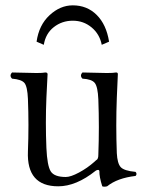

<svg xmlns="http://www.w3.org/2000/svg" viewBox="-20 -684 547 715"><path d="M358.9 -517.1Q351.1 -557.1 321 -582Q291 -606.9 251 -606.9Q210.9 -606.9 180.4 -583Q149.9 -559.1 143.1 -517.1L116.2 -528.8Q125 -590.8 164.6 -627.4Q204.1 -664.1 251 -664.1Q304.2 -664.1 340.1 -628.4Q376 -592.8 386.2 -528.8ZM196.8 9.8Q78.6 9.8 84 -120.1Q87.9 -218.3 84 -315.9Q82 -361.8 71 -375Q60.1 -388.2 24.9 -391.1Q13.7 -402.3 24.9 -414.1Q94.7 -412.1 116.2 -412.1Q139.2 -412.1 148.9 -414.1Q156.7 -414.1 157.2 -408.2Q154.3 -349.1 152.8 -319.8Q148.9 -227.1 152.8 -132.8Q155.8 -66.9 168.9 -45.9Q182.1 -24.9 225.1 -24.9Q243.2 -24.9 274.2 -41.5Q305.2 -58.1 331.1 -81.1Q333 -83 336.9 -86.4Q340.8 -89.8 341.8 -90.3Q342.8 -90.8 344 -94Q345.2 -97.2 345.7 -99.6Q346.2 -102.1 346.2 -107.9Q350.1 -210.9 346.2 -314Q344.2 -360.8 333 -375Q321.8 -389.2 287.1 -391.1Q275.9 -402.3 287.1 -414.1Q356.9 -412.1 377.9 -412.1Q401.9 -412.1 412.1 -414.1Q418.9 -414.1 418.9 -408.2Q416 -349.1 415 -319.8Q411.1 -216.8 415 -113.8Q417 -75.7 429.4 -61.8Q441.9 -47.9 484.9 -43.9Q491.7 -36.1 484.9 -28.8Q417 -21 378.9 9.8Q367.7 12.7 360.8 9.8Q349.6 -25.4 350.1 -46.9Q349.1 -51.8 344.5 -51.3Q339.8 -50.8 335.9 -47.9Q263.7 9.8 196.8 9.8Z"/></svg>

Font: Linux Libertine Display
Style: Regular
Weight: 400
Designer: Philipp H. Poll
Foundry: Philipp H. Poll
Version: Version 5.0.9